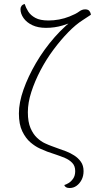

<svg xmlns="http://www.w3.org/2000/svg" viewBox="-20 -758 477 965"><path d="M330 187Q308 187 303 172Q311 170 324 162.5Q337 155 347.5 140Q358 125 358 102Q358 76 343 60.5Q328 45 306.5 36Q285 27 264 20L217 4Q204 -1 180.5 -11.5Q157 -22 133 -42.5Q109 -63 92 -98Q75 -133 75 -188Q75 -242 98 -307.5Q121 -373 161 -441.5Q201 -510 255 -571.5Q309 -633 372 -677L364 -655Q335 -642 295 -630Q255 -618 211 -618Q171 -618 142.5 -631.5Q114 -645 98.5 -667Q83 -689 83 -712Q83 -721 88 -728Q93 -735 104 -738Q110 -719 122 -700Q134 -681 158 -668Q182 -655 224 -655Q250 -655 277 -660Q304 -665 329 -675Q362 -688 377 -699.5Q392 -711 408 -711Q423 -711 429.5 -702.5Q436 -694 437 -684L396 -657Q361 -635 323 -596Q285 -557 248.5 -508Q212 -459 183.5 -404.5Q155 -350 137.5 -296Q120 -242 120 -194Q120 -145 133.5 -114Q147 -83 166.5 -65Q186 -47 205.5 -38Q225 -29 239 -24L280 -9Q292 -5 312 2.5Q332 10 352.5 23Q373 36 386.5 55Q400 74 400 102Q400 127 390 146Q380 165 364.5 176Q349 187 330 187Z"/></svg>

Font: Arima ExtraLight
Style: Regular
Weight: 250
Designer: Joana Correia and Natanael Gama
Foundry: NDISCOVER
Version: Version 1.101;gftools[0.9.23]